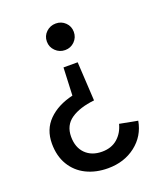

<svg xmlns="http://www.w3.org/2000/svg" viewBox="-135 -801 770 904"><g transform="rotate(-20 250.5 -349.5)"><path d="M286 -505 297 -310Q223 -302 180 -272.5Q137 -243 137 -186Q137 -132 168 -101Q199 -70 251 -70Q298 -70 328.5 -96.5Q359 -123 370 -166L460 -149Q447 -76 389.5 -31.5Q332 13 251 13Q190 13 142.5 -10.5Q95 -34 68 -79Q41 -124 41 -186Q41 -257 86.5 -302.5Q132 -348 209 -366L215 -505ZM251 -712Q279 -712 298.5 -693Q318 -674 318 -646Q318 -618 298.5 -598.5Q279 -579 251 -579Q223 -579 203 -598.5Q183 -618 183 -646Q183 -674 203 -693Q223 -712 251 -712Z"/></g></svg>

Font: Zen Kaku Gothic New Medium
Style: Regular
Weight: 500
Designer: Yoshimichi Ohira
Foundry: Positype
Version: Version 1.002